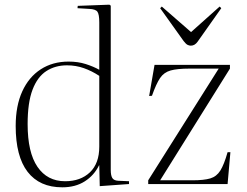

<svg xmlns="http://www.w3.org/2000/svg" viewBox="-20 -786 1053 820"><path d="M246 14Q149 14 98 -52Q47 -118 47 -248Q47 -334 75 -395.5Q103 -457 154 -490Q205 -523 273 -523Q313 -523 346 -512.5Q379 -502 404 -488V-690Q404 -725 396 -736Q388 -747 361 -748L311 -751L312 -761L447 -766L453 -762V-60Q453 -37 459.5 -26Q466 -15 485 -14L531 -12V0L406 9L404 -80H403Q382 -37 342 -11.5Q302 14 246 14ZM258 -12Q324 -12 364 -50Q404 -88 404 -160V-462Q372 -483 338 -495Q304 -507 266 -507Q216 -507 178 -482.5Q140 -458 119 -403Q98 -348 98 -256Q98 -135 140 -73.5Q182 -12 258 -12ZM613 0V-16L914 -493H789Q737 -493 708.5 -485Q680 -477 663.5 -452.5Q647 -428 629 -377L617 -376L640 -509H962V-493L664 -16H802Q851 -16 878 -24Q905 -32 921 -57.5Q937 -83 952 -136H964L952 0ZM795 -591Q788 -591 781 -594.5Q774 -598 764 -611L664 -751L671 -758L796 -649L918 -758L925 -751L824 -608Q812 -591 795 -591Z"/></svg>

Font: Literata 72pt ExtraLight
Style: Regular
Weight: 200
Designer: Latin by Veronika Burian and Jose Scaglione. Greek by Irene Vlachou. Cyrillic by Vera Evstafieva.
Foundry: TypeTogether
Version: Version 3.002